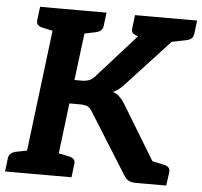

<svg xmlns="http://www.w3.org/2000/svg" viewBox="-58 -778 875 832"><g transform="rotate(5 380.0 -362.0)"><path d="M69 0 158 -724H297L259 -421H290Q309 -421 322 -426Q335 -431 346 -443L572 -695Q587 -711 602.5 -717.5Q618 -724 639 -724H758L480 -423Q468 -409 455.5 -399.5Q443 -390 430 -384Q447 -378 458.5 -367Q470 -356 481 -339L687 0H565Q542 0 531 -6.5Q520 -13 511 -27L344 -294Q335 -308 324 -313Q313 -318 289 -318H246L207 0ZM641 -618 578 -680 583 -724H731L670 -624ZM596 0 557 -114 624 -100ZM-6 0 1 -58Q3 -72 11.5 -79Q20 -86 34 -89L93 -101V0ZM184 0 209 -101 265 -89Q278 -86 285 -79Q292 -72 290 -58L283 0ZM182 -724 157 -623 101 -635Q88 -638 81 -645Q74 -652 76 -666L83 -724ZM372 -724 365 -666Q363 -652 354.5 -645Q346 -638 331 -635L273 -623V-724ZM596 0 621 -101 677 -89Q691 -86 697.5 -79Q704 -72 703 -58L695 0ZM766 -724 759 -666Q757 -652 749 -645Q741 -638 726 -635L667 -623V-724ZM595 -724 570 -623 514 -635Q501 -638 494 -645Q487 -652 489 -666L496 -724Z"/></g></svg>

Font: Aleo
Style: Bold Italic
Weight: 700
Italic angle: -7°
Version: Version 2.001;gftools[0.9.29]